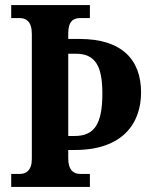

<svg xmlns="http://www.w3.org/2000/svg" viewBox="-20 -734 599 754"><path d="M24 0H333V-51H295C269 -51 248 -66 248 -112V-145H274C463 -145 534 -251 534 -371C534 -502 456 -581 293 -581H248V-602C248 -650 267 -663 295 -663H333V-714H24V-663H58C82 -663 105 -650 105 -601V-110C105 -64 82 -51 58 -51H24ZM273 -200H248V-523H278C354 -523 382 -475 382 -367C382 -246 350 -200 273 -200Z"/></svg>

Font: Noto Serif Georgian Condensed Bold
Style: Regular
Weight: 700
Width: 3
Designer: Monotype Design Team, Akaki Razmadze
Foundry: Google LLC
Version: Version 2.003